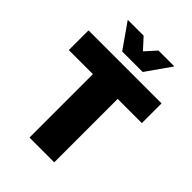

<svg xmlns="http://www.w3.org/2000/svg" viewBox="-258 -1028 1145 1145"><g transform="rotate(45 314.0 -455.5)"><path d="M6 -701H622V-535H418V0H209V-535H6ZM386 -911H520L410 -754H237L127 -911H261L324 -842Z"/></g></svg>

Font: Gontserrat ExtraBold
Style: Regular
Weight: 800
Designer: Julieta Ulanovsky
Foundry: Julieta Ulanovsky
Version: Version 6.001